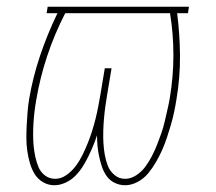

<svg xmlns="http://www.w3.org/2000/svg" viewBox="-20 -540 640 568"><path d="M141 8Q122 8 106.5 -1.5Q91 -11 82 -26Q73 -41 68 -59Q63 -77 60.5 -95Q58 -113 58 -132Q58 -151 59 -170Q60 -189 61.5 -208Q63 -227 66 -246Q77 -311 98.5 -375Q120 -439 150 -501H118L121 -520H539L536 -501H504Q512 -439 512.5 -375Q513 -311 502 -246Q499 -227 495 -208Q491 -189 485.5 -170.5Q480 -152 474 -133.5Q468 -115 460 -97Q452 -79 442 -61.5Q432 -44 419 -28Q406 -12 387.5 -2Q369 8 350 8Q334 8 319.5 1Q305 -6 296 -18.5Q287 -31 282 -45.5Q277 -60 273.5 -76Q270 -92 268.5 -108Q267 -124 267 -140Q262 -124 255.5 -108.5Q249 -93 241.5 -77.5Q234 -62 224.5 -47Q215 -32 202.5 -19.5Q190 -7 173.5 0.5Q157 8 141 8ZM350 -11Q367 -11 383 -21.5Q399 -32 410 -47Q421 -62 429.5 -78.5Q438 -95 444.5 -111.5Q451 -128 457 -145Q463 -162 467 -179.5Q471 -197 475 -214Q479 -231 482 -248Q493 -313 493 -376.5Q493 -440 483 -501H173Q141 -439 119.5 -374Q98 -309 87 -243Q84 -226 82 -209Q80 -192 79 -175.5Q78 -159 78 -142Q78 -125 79.5 -108.5Q81 -92 84.5 -76Q88 -60 94 -45.5Q100 -31 113 -21Q126 -11 143 -11Q161 -11 177 -22.5Q193 -34 204.5 -49.5Q216 -65 224.5 -82.5Q233 -100 240 -117.5Q247 -135 252.5 -152.5Q258 -170 262.5 -188Q267 -206 270.5 -224Q274 -242 277 -260L290 -338H310L297 -260Q294 -242 291.5 -224Q289 -206 287.5 -188Q286 -170 285.5 -152Q285 -134 286 -116.5Q287 -99 290 -82Q293 -65 299 -49.5Q305 -34 318.5 -22.5Q332 -11 350 -11Z"/></svg>

Font: Iosevka Thin Extended Oblique
Style: Regular
Weight: 100
Width: 7
Italic angle: -9°
Monospace: yes
Designer: Belleve Invis
Foundry: Belleve Invis
Version: Version 32.5.0; ttfautohint (v1.8.4)